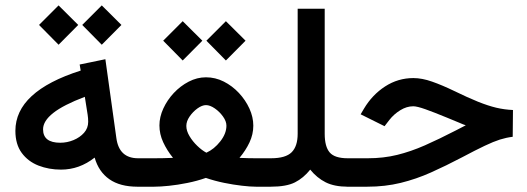

<svg xmlns="http://www.w3.org/2000/svg" viewBox="-20 -705 1990 725"><path d="M290.5 -610.8 364.3 -684.6 438.5 -610.8 364.3 -536.1ZM127.4 -610.8 201.2 -684.6 275.4 -610.8 201.2 -536.1ZM38.1 -210.9Q38.1 -359.9 284.7 -438.5L280.8 -461.4L377.9 -481.4L419.4 -183.6Q429.7 -107.4 501.5 -107.4H516.6V0H499.5Q433.1 0 392.8 -28.3Q352.5 -56.6 337.4 -109.9Q279.8 -64.5 210.4 -64.5Q164.6 -64.5 125.2 -79.8Q85.9 -95.2 62 -127.7Q38.1 -160.2 38.1 -210.9ZM300.3 -339.4Q219.2 -308.6 180.9 -278.3Q142.6 -248 142.6 -216.8Q142.6 -166 207.5 -166Q233.4 -166 257.6 -176Q281.7 -186 297.4 -203.6Q313 -221.2 313 -245.1Q313 -258.8 311 -271.5Z M759.3 -551.3 833 -625 907.2 -551.3 833 -476.6ZM596.2 -551.3 669.9 -625 744.1 -551.3 669.9 -476.6ZM884.3 -108.9Q903.8 -107.9 918.5 -107.7Q933.1 -107.4 945.3 -107.4H991.2V0H946.3Q925.3 0 893.6 -3.7Q861.8 -7.3 825.9 -14.6Q790 -22 757.3 -33.2Q724.1 -21.5 687.5 -14.2Q650.9 -6.8 617.9 -3.4Q585 0 562.5 0H497.1V-107.4H563Q578.6 -107.4 594.2 -107.7Q609.9 -107.9 633.3 -108.9Q610.4 -137.2 596.2 -168Q582 -198.7 582 -231.4Q582 -263.2 596.7 -295.2Q611.3 -327.1 636.2 -353.8Q661.1 -380.4 692.6 -396.7Q724.1 -413.1 757.8 -413.1Q793 -413.1 825 -397Q856.9 -380.9 882.1 -354Q907.2 -327.1 921.9 -294.9Q936.5 -262.7 936.5 -230.5Q936.5 -197.8 922.1 -167.2Q907.7 -136.7 884.3 -108.9ZM757.8 -308.1Q743.2 -308.1 725.8 -295.7Q708.5 -283.2 696 -265.1Q683.6 -247.1 683.6 -229.5Q683.6 -210.9 695.6 -190.9Q707.5 -170.9 725.1 -154.1Q742.7 -137.2 759.3 -128.4Q788.6 -141.6 811.8 -171.1Q835 -200.7 835 -230.5Q835 -247.1 822 -265.1Q809.1 -283.2 791 -295.7Q772.9 -308.1 757.8 -308.1Z M1151.4 -64.5Q1126 -32.7 1093.8 -16.4Q1061.5 0 1002.4 0H971.7V-107.4H1003.4Q1058.6 -107.4 1081.3 -130.1Q1104 -152.8 1104 -199.7V-671.9H1206.1V-199.7Q1206.1 -151.4 1224.9 -129.4Q1243.7 -107.4 1293 -107.4H1308.6V0H1293.9Q1242.7 0 1209.7 -16.6Q1176.8 -33.2 1151.4 -64.5Z M1289.1 0V-107.4H1368.7Q1428.2 -107.4 1479.7 -120.1Q1531.2 -132.8 1584.5 -156.2Q1637.7 -179.7 1702.1 -212.9L1738.8 -231.9Q1729 -234.9 1715.6 -241Q1702.1 -247.1 1668 -260.7Q1618.2 -281.2 1586.4 -292.5Q1554.7 -303.7 1540.5 -303.7Q1515.6 -303.7 1491.5 -288.8Q1467.3 -273.9 1450.2 -252L1432.1 -228.5L1341.8 -273.4L1354.5 -294.9Q1385.7 -347.2 1434.3 -378.7Q1482.9 -410.2 1541 -410.2Q1573.7 -410.2 1611.8 -396.7Q1649.9 -383.3 1693.4 -362.3Q1746.6 -336.4 1784.7 -321Q1822.8 -305.7 1853.8 -298.3Q1884.8 -291 1917 -289.6L1916 -188.5Q1891.6 -185.5 1867.7 -178Q1843.8 -170.4 1810.3 -154.5Q1776.9 -138.7 1723.6 -110.4Q1664.1 -79.1 1607.9 -54Q1551.8 -28.8 1492.9 -14.4Q1434.1 0 1367.2 0Z"/></svg>

Font: Vazir Medium
Style: Medium
Weight: 500
Designer: Saber Rastikerdar
Foundry: Saber Rastikerdar
Version: Version 30.0.0